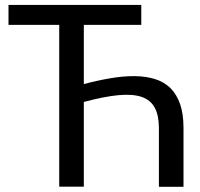

<svg xmlns="http://www.w3.org/2000/svg" viewBox="-20 -736 787 757"><path d="M310.5 -404.5Q367 -419.5 418.2 -428Q469.5 -436.5 513 -435.8Q556.5 -435 591.8 -424Q627 -413 651.8 -388.8Q676.5 -364.5 690 -325.8Q703.5 -287 703.5 -231.5V0.5H606.5V-231.5Q606.5 -281 590.2 -311.2Q574 -341.5 538.8 -353.8Q503.5 -366 447 -360.8Q390.5 -355.5 310.5 -334V0H213.5V-638H13.5V-716.5H537V-638H310.5Z"/></svg>

Font: Lato-Regular
Style: Regular
Weight: 400
Designer: Lukasz Dziedzic with Adam Twardoch and Botio Nikoltchev
Foundry: tyPoland Lukasz Dziedzic
Version: Version 2.015; 2015-08-06; http://www.latofonts.com/